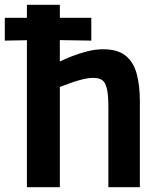

<svg xmlns="http://www.w3.org/2000/svg" viewBox="-23 -779 674 799"><path d="M89 -759H226V-523Q248 -534 278 -545.5Q308 -557 341 -565.5Q374 -574 406 -574Q467 -574 500 -547Q533 -520 546 -471.5Q559 -423 559 -359V0H428V-332Q428 -377 423.5 -401.5Q419 -426 410 -438Q403 -447 391.5 -451Q380 -455 364 -455Q347 -455 325.5 -450Q304 -445 283 -438Q262 -431 246.5 -425Q231 -419 226 -417V0H89ZM-3 -610V-705H357V-610L166 -613Z"/></svg>

Font: Ruda ExtraBold
Style: Regular
Weight: 800
Designer: Mariela Monsalve and Angelina Sanchez
Foundry: Mariela Monsalve and Angelina Sanchez
Version: Version 2.000